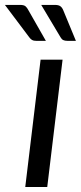

<svg xmlns="http://www.w3.org/2000/svg" viewBox="-66 -744 322 764"><path d="M0 0ZM183 -506.5 122 0H34.5L95.5 -506.5ZM152 -724.5Q167 -724.5 174.2 -719.2Q181.5 -714 186 -702.5L236 -581.5H201.5Q192 -581.5 185.8 -584.5Q179.5 -587.5 175 -595.5L98 -724.5ZM13.5 -724.5Q29 -724.5 35.5 -719Q42 -713.5 47.5 -702.5L116.5 -581.5H77.5Q67.5 -581.5 61.8 -584.8Q56 -588 50.5 -595.5L-46.5 -724.5Z"/></svg>

Font: Lato
Style: Italic
Weight: 400
Italic angle: -7°
Designer: Lukasz Dziedzic
Foundry: tyPoland Lukasz Dziedzic
Version: Version 2.007; 2014-02-27